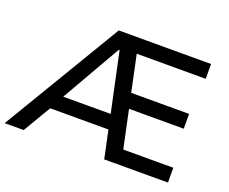

<svg xmlns="http://www.w3.org/2000/svg" viewBox="-125 -889 1279 1073"><g transform="rotate(20 515.0 -352.5)"><path d="M-10 0 412 -705H961V-617H506L542 -659L603 -371L548 -401H941V-313H565L609 -344L672 -47L620 -88H961V0H582L539 -203L574 -165H178L222 -201L103 0ZM449 -603 235 -230 216 -251H552L534 -228L454 -603Z"/></g></svg>

Font: Nunito Sans 7pt Medium
Style: Regular
Weight: 500
Designer: Vernon Adams
Foundry: Vernon Adams
Version: Version 3.101;gftools[0.9.27]